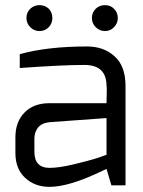

<svg xmlns="http://www.w3.org/2000/svg" viewBox="-20 -722 559 748"><path d="M83 -652Q83 -673 98 -688Q113 -702 134 -702Q155 -702 170 -688Q184 -673 184 -652Q184 -631 170 -616Q155 -601 134 -601Q113 -601 98 -616Q83 -631 83 -652ZM338 -652Q338 -673 353 -688Q368 -702 389 -702Q410 -702 424 -688Q439 -673 439 -652Q439 -631 424 -616Q410 -601 389 -601Q368 -601 353 -616Q338 -631 338 -652ZM57 -511Q165 -541 319 -541Q384 -541 426 -503Q469 -465 469 -387V0H414L395 -64L380 -57Q250 6 173 6Q116 6 78 -29Q40 -64 40 -126V-187Q40 -248 76 -284Q111 -320 173 -320H340H395Q396 -353 396 -370Q396 -386 395 -387Q395 -469 309 -469Q223 -469 57 -457ZM114 -131Q114 -68 173 -68Q209 -68 264 -81Q320 -94 358 -106L395 -119V-262L173 -246Q143 -243 128 -225Q114 -207 114 -181Z"/></svg>

Font: Mina
Style: Regular
Weight: 400
Version: Version 1.000